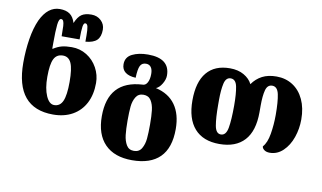

<svg xmlns="http://www.w3.org/2000/svg" viewBox="-94 -968 2365 1412"><g transform="rotate(10 1089.0 -261.5)"><path d="M50 -328Q50 -420 63.5 -505Q77 -590 105 -652Q158 -763 247 -763Q294 -763 322 -743Q350 -723 363 -679Q383 -727 409.5 -745Q436 -763 483 -763Q526 -763 555 -735.5Q584 -708 584 -668Q584 -615 558 -589.5Q532 -564 473 -559V-606Q473 -648 468.5 -670Q464 -692 449 -692Q437 -692 432.5 -664Q428 -636 428 -568H294Q294 -619 292.5 -644Q291 -669 285.5 -680.5Q280 -692 269 -692Q252 -692 247 -646Q242 -600 242 -508V-466H246Q279 -487 309 -494.5Q339 -502 382 -502Q444 -502 494.5 -470.5Q545 -439 574 -386Q603 -333 603 -273Q603 -186 570 -122.5Q537 -59 475.5 -24.5Q414 10 331 10Q50 10 50 -328ZM410 -247Q410 -345 391 -387.5Q372 -430 329 -430Q282 -430 262 -390Q242 -350 242 -256Q242 -169 266 -114.5Q290 -60 327 -60Q371 -60 390.5 -104Q410 -148 410 -247Z M687 -41Q687 -306 941 -321Q964 -320 977.5 -344.5Q991 -369 991 -409Q991 -442 978 -459.5Q965 -477 941 -477Q910 -477 897.5 -451.5Q885 -426 883 -362Q833 -364 805.5 -385Q778 -406 778 -445Q778 -498 826 -522Q874 -546 944 -546Q1107 -546 1107 -418Q1107 -388 1087 -355Q1067 -322 1043 -313Q1140 -291 1189.5 -221.5Q1239 -152 1239 -41Q1239 100 1168.5 170Q1098 240 961 240Q829 240 758 167.5Q687 95 687 -41ZM1047 -41Q1047 -105 1042 -148Q1037 -191 1018.5 -220Q1000 -249 962 -249Q924 -249 905.5 -218.5Q887 -188 883 -146.5Q879 -105 879 -41Q879 22 884 65.5Q889 109 907 139.5Q925 170 963 170Q1002 170 1020.5 138.5Q1039 107 1043 64.5Q1047 22 1047 -41Z M1323 -271Q1323 -409 1382.5 -480Q1442 -551 1555 -551Q1616 -551 1659.5 -526Q1703 -501 1722 -462Q1752 -505 1796 -528Q1840 -551 1903 -551Q1971 -551 2024 -517Q2077 -483 2106.5 -419.5Q2136 -356 2136 -271Q2136 -201 2113.5 -136.5Q2091 -72 2048 -31Q2005 10 1949 10Q1923 10 1907.5 -2Q1892 -14 1892 -28Q1922 -60 1933.5 -129.5Q1945 -199 1945 -271Q1945 -370 1933.5 -424.5Q1922 -479 1883 -479Q1847 -479 1835.5 -436Q1824 -393 1824 -320V-270Q1824 -130 1759.5 -59.5Q1695 11 1573 11Q1451 11 1387 -61.5Q1323 -134 1323 -271ZM1632 -287Q1632 -375 1621.5 -427Q1611 -479 1573 -479Q1537 -479 1526 -431Q1515 -383 1515 -306V-271Q1515 -175 1525 -117.5Q1535 -60 1572 -60Q1611 -60 1621.5 -120Q1632 -180 1632 -287Z"/></g></svg>

Font: Noto Serif Georgian Black
Style: Regular
Weight: 900
Designer: Monotype Design team
Foundry: Monotype Imaging Inc.
Version: Version 1.000